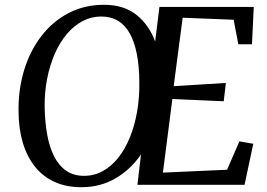

<svg xmlns="http://www.w3.org/2000/svg" viewBox="-20 -772 1116 802"><path d="M320 10Q256.5 10 207.8 -12.2Q159 -34.5 125.8 -76.2Q92.5 -118 75.2 -176Q58 -234 57.5 -305Q56 -398.5 81 -479.8Q106 -561 153.5 -622.2Q201 -683.5 267.2 -717.8Q333.5 -752 414.5 -752Q497.5 -752 550.2 -709.8Q603 -667.5 628 -598.5L646 -743H1040L1032.5 -587H975.5L956 -689.5L743 -698L705.5 -412L923.5 -425.5L914.5 -349L700 -358.5L660.5 -51L928.5 -63L980 -181.5L1038 -171.5L1001.5 0H554L569 -127Q526 -64 462.5 -27Q399 10 320 10ZM331 -37.5Q373 -37.5 409 -57.2Q445 -77 473.5 -112.5Q502 -148 522 -196.8Q542 -245.5 552.5 -304.8Q563 -364 562 -430Q561.5 -496 551.5 -546.8Q541.5 -597.5 522 -632.5Q502.5 -667.5 472.8 -685.2Q443 -703 402.5 -703Q361.5 -703 325.2 -684Q289 -665 259.5 -630.2Q230 -595.5 209.2 -548.2Q188.5 -501 177.2 -444.8Q166 -388.5 166.5 -326.5Q167.5 -264 176.8 -211.5Q186 -159 205.5 -120Q225 -81 256 -59.2Q287 -37.5 331 -37.5Z"/></svg>

Font: Merriweather 36pt
Style: Italic
Weight: 400
Italic angle: -7.8°
Version: Version 2.101